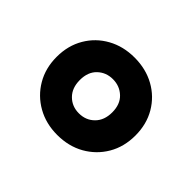

<svg xmlns="http://www.w3.org/2000/svg" viewBox="-92 -894 668 668"><g transform="rotate(45 242.0 -559.5)"><path d="M242 -368.5Q186.5 -368.5 142.8 -393.2Q99 -418 73.8 -461Q48.5 -504 48.5 -559.5Q48.5 -615 73.8 -658Q99 -701 142.8 -725.2Q186.5 -749.5 242 -749.5Q298 -749.5 341.8 -725.2Q385.5 -701 410.8 -658Q436 -615 436 -559.5Q436 -504 410.8 -461Q385.5 -418 341.8 -393.2Q298 -368.5 242 -368.5ZM242 -475Q276.5 -475 299.2 -497.8Q322 -520.5 322 -559.5Q322 -599 298.8 -621Q275.5 -643 242 -643Q208.5 -643 185.5 -621Q162.5 -599 162.5 -559.5Q162.5 -520.5 185.2 -497.8Q208 -475 242 -475Z"/></g></svg>

Font: Encode Sans XBd
Style: Regular
Weight: 800
Designer: Multiple Designers
Foundry: Impallari Type
Version: Version 3.002; ttfautohint (v1.8.3) -l 8 -r 50 -G 200 -x 14 